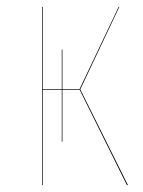

<svg xmlns="http://www.w3.org/2000/svg" viewBox="-20 -537 414 557"><path d="M212.9 -277.8 351.1 0H348.1L210.9 -276.9H161.1V-126H159.2V-276.9H104V0H102.1V-517.1H104V-278.8H159.2V-393.1H161.1V-278.8H210.9L324.2 -517.1H326.2Z"/></svg>

Font: Fira Sans Compressed Two
Style: Regular
Weight: 100
Width: 1
Designer: Carrois Corporate & Edenspiekermann AG
Foundry: Carrois Corporate GbR & Edenspiekermann AG
Version: Version 4.203;PS 004.203;hotconv 1.0.88;makeotf.lib2.5.64775